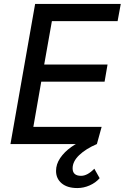

<svg xmlns="http://www.w3.org/2000/svg" viewBox="-20 -730 632 973"><path d="M149 -87H495L471 0H33L158 -710H592L576 -623H243L204 -403H525L510 -316H189ZM372 223Q321 223 292.5 199Q264 175 264 136Q264 102 285 71Q306 40 341 15Q376 -10 421 -25L471 0Q415 24 381.5 56Q348 88 348 123Q348 161 391 161Q423 161 458 125L485 173Q465 196 434.5 209.5Q404 223 372 223Z"/></svg>

Font: Livvic Medium
Style: Italic
Weight: 500
Italic angle: -10°
Designer: Jacques Le Bailly, Baron von Fonthausen
Version: Version 1.001; ttfautohint (v1.8.2)